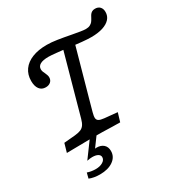

<svg xmlns="http://www.w3.org/2000/svg" viewBox="-190 -752 1008 1078"><g transform="rotate(-30 313.5 -213.0)"><path d="M71 -450Q71 -491.1 92.3 -521Q113.7 -550.8 153.2 -566.5Q192.7 -582.3 247.6 -582.3Q277.4 -582.3 314.1 -576.6Q350.8 -571 400.8 -561.3Q426.6 -556.5 449.2 -552.8Q471.8 -549.2 483.1 -549.2Q500 -549.2 510.9 -554.8Q521.8 -560.5 527.8 -568.1Q533.9 -575.8 541.1 -589.5Q546.8 -600.8 551.6 -607.3Q556.5 -613.7 564.1 -618.1Q571.8 -622.6 583.9 -622.6Q604 -622.6 615.3 -610.5Q626.6 -598.4 626.6 -577.4Q626.6 -551.6 610.1 -533.1Q593.5 -514.5 562.1 -504.4Q530.6 -494.4 487.1 -494.4Q464.5 -494.4 427 -498Q389.5 -501.6 344.4 -508.1Q308.1 -512.1 273.8 -515.7Q239.5 -519.4 222.6 -519.4Q187.1 -519.4 169 -509.3Q150.8 -499.2 150.8 -479Q150.8 -471.8 153.6 -463.7Q156.5 -455.6 160.5 -448.4Q163.7 -441.1 166.5 -433.5Q169.4 -425.8 169.4 -417.7Q169.4 -400 157.3 -389.1Q145.2 -378.2 125 -378.2Q99.2 -378.2 85.1 -397.2Q71 -416.1 71 -450ZM322.6 -538.7 394.4 -528.2 303.2 -201.6H229ZM42.7 0 58.9 -56.5 131.5 -62.9Q155.6 -65.3 169.8 -71.4Q183.9 -77.4 192.7 -89.9Q201.6 -102.4 208.1 -125.8L229 -201.6H303.2L282.3 -125.8Q275.8 -102.4 277 -90.3Q278.2 -78.2 288.3 -72.2Q298.4 -66.1 321.8 -63.7L404.8 -55.6L387.9 0.8Q362.9 0.8 337.1 0Q275.8 -2.4 205.6 -2.4H210.5Q171 -2.4 42.7 0ZM75.8 185.5 84.7 150.8Q95.2 154.8 109.7 157.3Q124.2 159.7 137.9 159.7Q166.1 159.7 184.7 148.4Q203.2 137.1 203.2 119.4Q203.2 106.5 190.3 98.8Q177.4 91.1 154 91.1Q140.3 91.1 120.2 95.2L207.3 -23.4H251.6L191.9 58.1Q195.2 58.1 196.8 57.7Q198.4 57.3 201.6 57.3Q229.8 57.3 246.4 72.2Q262.9 87.1 262.9 113.7Q262.9 151.6 230.2 174.6Q197.6 197.6 144.4 197.6Q124.2 197.6 106.5 194.4Q88.7 191.1 75.8 185.5Z"/></g></svg>

Font: Playfair Micro SmCond SmLight
Style: Italic
Weight: 360
Width: 4
Italic angle: -15.6°
Designer: Claus Eggers Sørensen
Foundry: Claus Eggers Sørensen
Version: Version 2.203;Glyphs 3.3 (3326)